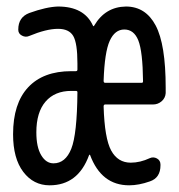

<svg xmlns="http://www.w3.org/2000/svg" viewBox="-20 -550 540 580"><path d="M195.3 -275.4Q145.5 -275.4 117.7 -243.2Q89.8 -210.9 89.8 -150.4Q89.8 -105.5 104.5 -81.1Q119.1 -56.6 141.6 -56.6Q177.7 -56.6 195.3 -100.6Q212.9 -144.5 213.9 -271.5Q213.9 -275.4 209 -275.4ZM355.5 -460.9Q327.1 -460.9 311.5 -426.8Q295.9 -392.6 293 -305.7Q293 -299.8 297.9 -299.8H408.2Q412.1 -299.8 412.1 -304.7Q411.1 -394.5 397.9 -427.7Q384.8 -460.9 355.5 -460.9ZM129.9 9.8Q81.1 9.8 50.3 -30.8Q19.5 -71.3 19.5 -144.5Q19.5 -237.3 64.9 -286.1Q110.4 -335 195.3 -335H209Q213.9 -335 213.9 -339.8V-358.4Q213.9 -419.9 201.2 -441.4Q188.5 -462.9 155.3 -462.9Q120.1 -462.9 68.4 -441.4Q57.6 -436.5 46.4 -442.4Q35.2 -448.2 35.2 -460V-460.9Q35.2 -498 68.4 -510.7Q120.1 -529.3 155.3 -530.3Q234.4 -530.3 260.7 -472.7Q262.7 -468.8 264.6 -472.7Q297.9 -529.3 360.4 -530.3Q419.9 -530.3 450.2 -473.1Q480.5 -416 480.5 -285.2V-268.6Q479.5 -253.9 468.3 -244.1Q457 -234.4 442.4 -234.4H297.9Q293 -234.4 293 -228.5Q295.9 -131.8 315.9 -95.2Q335.9 -58.6 375 -58.6Q403.3 -58.6 432.6 -72.3Q443.4 -77.1 454.1 -71.3Q464.8 -65.4 464.8 -52.7V-50.8Q464.8 -12.7 432.6 -2Q399.4 9.8 370.1 9.8Q286.1 9.8 252 -82Q251 -84 249 -81.1Q215.8 9.8 129.9 9.8Z"/></svg>

Font: Rounded-L Mgen+ 2m regular
Style: Regular
Weight: 400
Designer: [Source Han Sans]
Ryoko NISHIZUKA  (kana & ideographs); Paul D. Hunt (Latin, Greek & Cyrillic); Wenlong ZHANG  (bopomofo
Version: Version 1.059.20150602